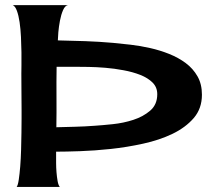

<svg xmlns="http://www.w3.org/2000/svg" viewBox="-20 -740 819 760"><path d="M779.3 -365.2Q779.3 -310.5 747.1 -272.9Q714.8 -235.4 663.1 -210.4Q611.3 -185.5 546.9 -171.4Q482.4 -157.2 418.5 -150.4Q354.5 -143.6 296.9 -141.6Q239.3 -139.6 202.1 -139.6V-123Q202.1 -113.3 202.1 -95.2Q202.1 -77.1 203.6 -58.6Q205.1 -40 208 -23.4Q210.9 -6.8 216.8 0H45.9Q50.8 -5.9 54.2 -28.3Q57.6 -50.8 60.1 -81.5Q62.5 -112.3 63.5 -147.5Q64.5 -182.6 64.9 -214.8Q65.4 -247.1 65.4 -272Q65.4 -296.9 65.4 -307.6Q65.4 -342.8 64.9 -377.9Q64.5 -413.1 64.5 -448.2Q64.5 -458 64.9 -481Q65.4 -503.9 64.9 -533.2Q64.5 -562.5 63 -593.8Q61.5 -625 57.6 -651.9Q53.7 -678.7 46.9 -697.3Q40 -715.8 30.3 -719.7H249Q237.3 -717.8 229.5 -699.7Q221.7 -681.6 217.3 -658.2Q212.9 -634.8 210.9 -612.3Q209 -589.8 209 -580.1Q263.7 -579.1 317.9 -577.1Q372.1 -575.2 427.7 -570.3Q459 -567.4 497.1 -563Q535.2 -558.6 574.2 -549.8Q613.3 -541 649.9 -526.4Q686.5 -511.7 715.3 -490.2Q744.1 -468.8 761.7 -438Q779.3 -407.2 779.3 -365.2ZM203.1 -236.3Q240.2 -237.3 278.3 -238.3Q316.4 -239.3 354.5 -242.2Q383.8 -244.1 426.3 -248.5Q468.8 -252.9 507.8 -265.6Q546.9 -278.3 574.7 -302.2Q602.5 -326.2 602.5 -367.2Q602.5 -394.5 584 -413.1Q565.4 -431.6 535.6 -443.4Q505.9 -455.1 469.2 -461.9Q432.6 -468.8 397 -471.7Q361.3 -474.6 330.6 -475.1Q299.8 -475.6 282.2 -475.6H204.1Q203.1 -415 203.6 -356Q204.1 -296.9 203.1 -236.3Z"/></svg>

Font: Cherry Cream Soda
Style: Regular
Weight: 400
Designer: Font Diner, Inc
Foundry: Font Diner, Inc
Version: Version 1.000